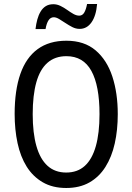

<svg xmlns="http://www.w3.org/2000/svg" viewBox="-20 -927 659 957"><path d="M567 -358Q567 -279 552 -212Q537 -145 505.5 -95Q474 -45 425.5 -17.5Q377 10 310 10Q242 10 193 -18.5Q144 -47 113 -96.5Q82 -146 67.5 -213.5Q53 -281 53 -359Q53 -477 81.5 -558.5Q110 -640 167.5 -682Q225 -724 311 -724Q400 -724 456.5 -676Q513 -628 540 -545.5Q567 -463 567 -358ZM143 -358Q143 -264 161.5 -199Q180 -134 217 -100.5Q254 -67 310 -67Q366 -67 402.5 -100Q439 -133 457.5 -198Q476 -263 476 -358Q476 -500 435.5 -573.5Q395 -647 311 -647Q254 -647 216.5 -614Q179 -581 161 -516.5Q143 -452 143 -358ZM464 -907Q459 -848 436 -815.5Q413 -783 377 -783Q358 -783 340.5 -792Q323 -801 306.5 -812Q290 -823 275 -832Q260 -841 248 -841Q232 -841 222 -826Q212 -811 207 -782H157Q160 -808 166 -830Q172 -852 182.5 -869.5Q193 -887 208.5 -896.5Q224 -906 246 -906Q264 -906 281.5 -897.5Q299 -889 315 -877.5Q331 -866 346 -857.5Q361 -849 375 -849Q391 -849 400 -864.5Q409 -880 414 -907Z"/></svg>

Font: Noto Sans Thai Condensed
Style: Regular
Weight: 400
Width: 3
Designer: Monotype Design Team
Foundry: Monotype Imaging Inc.
Version: Version 2.002